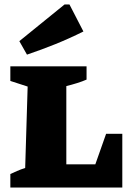

<svg xmlns="http://www.w3.org/2000/svg" viewBox="-20 -834 580 854"><path d="M452 -239H524V0H26V-60Q41 -67 56 -73.5Q71 -80 92 -87L103 -449L26 -474V-539H365V-480Q347 -472 323 -464.5Q299 -457 275 -451V-103H404ZM100 -591 66 -651 267 -814H289L351 -694Q289 -663 227 -638Q165 -613 100 -591Z"/></svg>

Font: Piazzolla SC ExtraBold
Style: Regular
Weight: 800
Designer: Juan Pablo del Peral
Foundry: Huerta Tipografica
Version: Version 1.330